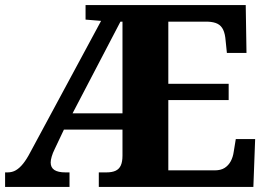

<svg xmlns="http://www.w3.org/2000/svg" viewBox="-20 -734 1050 754"><path d="M0 0V-57H10Q28 -57 42.5 -65.5Q57 -74 71 -91.5Q85 -109 99 -136L377 -652L316 -657V-714H945L948 -526H871L866 -575Q864 -601 856.5 -617Q849 -633 834.5 -640.5Q820 -648 795 -649H641V-405H878V-341H641V-65H823Q847 -65 862 -74.5Q877 -84 886 -100.5Q895 -117 898 -139L906 -188H982L975 0H368V-57H398Q420 -57 434 -63.5Q448 -70 454.5 -84.5Q461 -99 461 -123V-225H231L195 -149Q187 -133 183 -119Q179 -105 179 -96Q179 -76 193.5 -66.5Q208 -57 237 -57H253V0ZM265 -289H461V-649H453Z"/></svg>

Font: Noto Serif Ethiopic ExtraBold
Style: Regular
Weight: 800
Version: Version 2.102